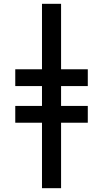

<svg xmlns="http://www.w3.org/2000/svg" viewBox="-20 -843 540 1006"><path d="M200 143V-200H60V-288H200V-392H60V-480H200V-823H300V-480H440V-392H300V-288H440V-200H300V143Z"/></svg>

Font: Iosevka SS04 Semibold
Style: Regular
Weight: 600
Monospace: yes
Designer: Belleve Invis
Foundry: Belleve Invis
Version: Version 19.0.0; ttfautohint (v1.8.4)